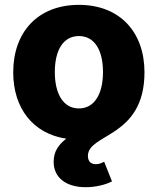

<svg xmlns="http://www.w3.org/2000/svg" viewBox="-20 -573 659 802"><path d="M338.4 209C378.4 209 421.9 198.7 447.8 184.6L415 102.5C403.3 108.9 392.6 112.8 380.4 112.8C358.4 112.8 347.2 99.6 347.2 78.1C347.2 -16.1 583.5 2.9 583.5 -271C583.5 -439.5 480 -552.7 309.6 -552.7C138.7 -552.7 35.2 -439.5 35.2 -271C35.2 -121.1 117.7 -14.6 256.8 6.3C225.1 30.8 204.1 59.6 204.1 102.5C204.1 169.9 256.8 209 338.4 209ZM309.6 -120.1C244.1 -120.1 209 -181.2 209 -272C209 -363.3 244.1 -422.4 309.6 -422.4C375 -422.4 410.2 -363.3 410.2 -272C410.2 -181.2 375 -120.1 309.6 -120.1Z"/></svg>

Font: Inter ExtraBold
Style: Regular
Weight: 800
Designer: Rasmus Andersson
Foundry: rsms
Version: Version 4.001;git-9221beed3